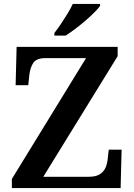

<svg xmlns="http://www.w3.org/2000/svg" viewBox="-20 -951 678 971"><path d="M40 0V-46L415 -657H210Q164 -657 148 -632.5Q132 -608 128 -569L123 -520H59L64 -714H575V-667L199 -57H429Q466 -57 486 -70.5Q506 -84 514.5 -105Q523 -126 525 -150L530 -194H595L590 0ZM255 -784Q270 -803 287.5 -829Q305 -855 321.5 -882Q338 -909 348 -931H486V-921Q477 -908 457 -888Q437 -868 411.5 -846Q386 -824 360 -804.5Q334 -785 312 -771H255Z"/></svg>

Font: Noto Serif Myanmar SemiBold
Style: Regular
Weight: 600
Designer: Ben Mitchell and the Monotype Design Team
Foundry: Monotype Imaging Inc.
Version: Version 2.106; ttfautohint (v1.8.4.7-5d5b)